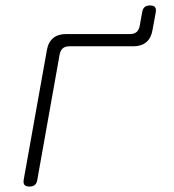

<svg xmlns="http://www.w3.org/2000/svg" viewBox="-20 -675 640 705"><path d="M88 10Q75 10 70 4Q65 -2 67 -15L152 -490Q157 -520 175 -535Q193 -550 223 -550H458Q473 -550 481.5 -557.5Q490 -565 493 -580L502 -630Q504 -643 511 -649Q518 -655 531 -655Q544 -655 549 -649Q554 -643 552 -630L540 -565Q535 -535 517 -520Q499 -505 469 -505H234Q219 -505 210.5 -497.5Q202 -490 199 -475L117 -15Q115 -2 108 4Q101 10 88 10Z"/></svg>

Font: Maple Mono Thin
Style: Italic
Weight: 250
Italic angle: -10°
Monospace: yes
Designer: subframe7536
Version: Version 7.000